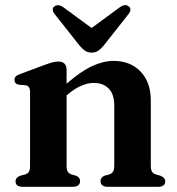

<svg xmlns="http://www.w3.org/2000/svg" viewBox="-20 -721 685 741"><path d="M237 -451V-398Q293 -446.5 336.2 -466.2Q379.5 -486 418 -486Q483 -486 522.5 -444.8Q562 -403.5 562 -334V-83Q562 -66 566.8 -58.5Q571.5 -51 581 -48L598.5 -43Q617.5 -36 617.5 -21Q617.5 0 589.5 0H396.5Q368 0 368 -22.5Q368 -36 383.5 -43L402.5 -48Q412 -51.5 416.5 -59Q421 -66.5 421 -83V-313.5Q421 -357.5 399.5 -379.2Q378 -401 342 -401Q319.5 -401 294 -390.2Q268.5 -379.5 242 -357L237 -353V-81.5Q237 -65.5 241.5 -58.5Q246 -51.5 255 -48L273 -43Q289 -36.5 289 -22.5Q289 0 260.5 0H68Q40 0 40 -21Q40 -36 58.5 -43L78 -48Q87 -51 91.5 -58.2Q96 -65.5 96 -81.5V-366Q96 -389 79.5 -392L53 -394Q36 -397.5 36 -412.5Q36 -421 41 -426Q46 -431 59.5 -436L151 -470Q170 -477 182 -480.2Q194 -483.5 204.5 -483.5Q237 -483.5 237 -451ZM380 -545Q369 -532 358.8 -525Q348.5 -518 334 -518Q319 -518 308.5 -525Q298 -532 287 -545L191.5 -666Q183.5 -675.5 183.5 -683.5Q183.5 -691.5 189 -695.5Q204 -707.5 224.5 -693L333.5 -613L442.5 -693Q463 -708 478 -695.5Q483 -691.5 483.2 -683.5Q483.5 -675.5 475.5 -666Z"/></svg>

Font: Fraunces 9pt SemiBold
Style: Regular
Weight: 600
Version: Version 1.000;[b76b70a41]